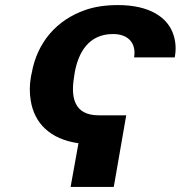

<svg xmlns="http://www.w3.org/2000/svg" viewBox="-20 -558 711 756"><path d="M272 -257 274 -271C288 -351 329 -424 425 -424C488 -424 517 -385 508 -332H668C674 -363 672 -392 664 -418C642 -491 567 -538 445 -538C397 -538 353 -532 314 -518C204 -479 127 -393 105 -271L102 -257C96 -224 96 -192 101 -162C115 -74 176 -10 289 6L258 178H428L477 -104H368C271 -104 258 -176 272 -257Z"/></svg>

Font: Asimov
Style: XWidIt
Weight: 500
Designer: Google
Version: Version 2.000980; 2014